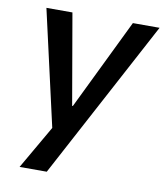

<svg xmlns="http://www.w3.org/2000/svg" viewBox="-78 -563 694 807"><g transform="rotate(10 269.0 -159.0)"><path d="M60 180 176 -21 175 31 55 -498H166L233 -111H236L424 -498H538L176 180Z"/></g></svg>

Font: Nunito Sans 7pt SemiCondensed SemiBold
Style: Italic
Weight: 600
Width: 4
Italic angle: -9°
Designer: Vernon Adams
Foundry: Vernon Adams
Version: Version 3.101;gftools[0.9.27]